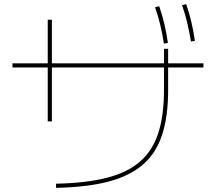

<svg xmlns="http://www.w3.org/2000/svg" viewBox="-20 -875 1040 925"><path d="M250 10Q395 7 494.5 -18.5Q594 -44 654.5 -96.5Q715 -149 742.5 -233.5Q770 -318 770 -440V-560V-640H790V-560V-440Q790 -314 761 -225.5Q732 -137 668.5 -82Q605 -27 502 0Q399 27 250 30ZM210 -290V-780H230V-290ZM40 -550V-570H960V-550ZM770 -665Q762 -713 752 -755.5Q742 -798 727 -840L747 -845Q762 -802 772 -759Q782 -716 789 -668ZM900 -675Q892 -723 882 -765.5Q872 -808 857 -850L877 -855Q892 -812 902 -769Q912 -726 919 -678Z"/></svg>

Font: M PLUS 1 Thin
Style: Regular
Weight: 100
Designer: Coji Morishita
Foundry: UNDERFOREST DESIGN
Version: Version 1.001